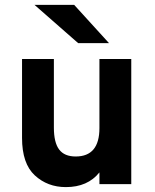

<svg xmlns="http://www.w3.org/2000/svg" viewBox="-20 -752 631 784"><path d="M121 -732H283L425 -576H299ZM386 -48Q338 12 249 12Q174 12 122 -36Q70 -84 70 -189V-511H200V-231Q200 -170 221.5 -141.5Q243 -113 289 -113Q386 -113 386 -229V-511H516V0H386Z"/></svg>

Font: OVRPSS Recut ExtraBold
Style: Regular
Weight: 800
Designer: Giant Group
Foundry: Giant Group
Version: Version 1.001;hotconv 1.0.109;makeotfexe 2.5.65596